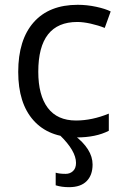

<svg xmlns="http://www.w3.org/2000/svg" viewBox="-20 -565 516 803"><path d="M299.8 9.8Q183.6 9.8 119.9 -61.8Q56.2 -133.3 56.2 -264.2Q56.2 -398.4 120.8 -471.7Q185.5 -544.9 305.2 -544.9Q343.8 -544.9 382.3 -536.6Q420.9 -528.3 442.9 -517.1L418 -448.2Q391.1 -459 359.4 -466.1Q327.6 -473.1 303.2 -473.1Q140.1 -473.1 140.1 -265.1Q140.1 -166.5 179.9 -113.8Q219.7 -61 297.9 -61Q364.7 -61 435.1 -89.8V-18.1Q381.3 9.8 299.8 9.8ZM297.9 116.2Q297.9 65.9 230 0H290Q367.2 58.6 367.2 123Q367.2 167.5 342.3 192.6Q317.4 217.8 269 217.8Q237.3 217.8 212.9 210V157.2Q228.5 162.1 254.9 162.1Q272.9 162.1 285.4 150.4Q297.9 138.7 297.9 116.2Z"/></svg>

Font: HunimalSansv1.5
Style: Regular
Weight: 400
Foundry: Ascender Corporation
Version: Version 1.10